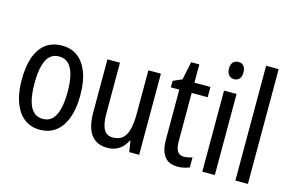

<svg xmlns="http://www.w3.org/2000/svg" viewBox="-96 -989 1871 1228"><g transform="rotate(15 840.0 -375.0)"><path d="M431 -269Q431 -205 418.5 -154Q406 -103 381.5 -66Q357 -29 320.5 -9.5Q284 10 235 10Q190 10 154 -9.5Q118 -29 93.5 -65.5Q69 -102 56 -153.5Q43 -205 43 -269Q43 -358 65 -420Q87 -482 130.5 -514.5Q174 -547 238 -547Q298 -547 341 -515Q384 -483 407.5 -421.5Q431 -360 431 -269ZM128 -269Q128 -202 139.5 -155.5Q151 -109 175.5 -85.5Q200 -62 237 -62Q275 -62 299 -85.5Q323 -109 335 -155.5Q347 -202 347 -269Q347 -337 335 -382.5Q323 -428 299 -451.5Q275 -475 237 -475Q180 -475 154 -422.5Q128 -370 128 -269Z M893 -537V0H827L816 -72H811Q799 -45 779.5 -26.5Q760 -8 735.5 1Q711 10 684 10Q633 10 601 -13.5Q569 -37 554 -80.5Q539 -124 539 -186V-537H622V-199Q622 -130 641 -96.5Q660 -63 700 -63Q741 -63 765 -84Q789 -105 799.5 -147Q810 -189 810 -253V-537Z M1172 -62Q1186 -62 1200.5 -65Q1215 -68 1227 -72V-6Q1211 1 1191 5.5Q1171 10 1148 10Q1111 10 1085.5 -5.5Q1060 -21 1046.5 -54Q1033 -87 1033 -140V-469H977V-512L1036 -538L1061 -658H1115V-537H1221V-469H1115V-147Q1115 -105 1128.5 -83.5Q1142 -62 1172 -62Z M1394 -537V0H1311V-537ZM1354 -738Q1376 -738 1388.5 -723.5Q1401 -709 1401 -681Q1401 -654 1388.5 -639Q1376 -624 1354 -624Q1332 -624 1318.5 -639Q1305 -654 1305 -681Q1305 -710 1318 -724Q1331 -738 1354 -738Z M1613 0H1530V-760H1613Z"/></g></svg>

Font: Noto Sans Display Condensed
Style: Regular
Weight: 400
Width: 3
Designer: Monotype Design Team
Foundry: Monotype Imaging Inc.
Version: Version 2.003